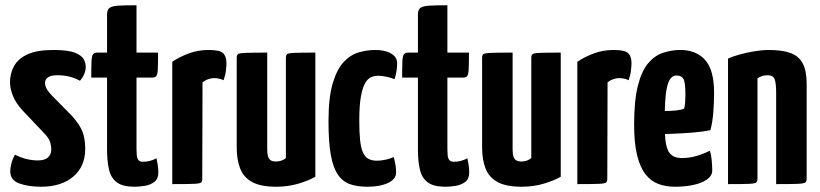

<svg xmlns="http://www.w3.org/2000/svg" viewBox="-20 -700 3116 730"><path d="M136 10Q88 10 53.5 -2.5Q19 -15 19 -49Q19 -61 23 -77.5Q27 -94 37 -112Q58 -101 80.5 -95.5Q103 -90 124 -90Q150 -90 162.5 -101.5Q175 -113 175 -132Q175 -143 171.5 -157Q168 -171 153 -188L66 -280Q40 -308 29 -336Q18 -364 18 -386Q18 -421 33.5 -449Q49 -477 85 -493.5Q121 -510 183 -510Q239 -510 265 -499.5Q291 -489 298.5 -474.5Q306 -460 306 -447Q306 -418 284 -393Q264 -404 242.5 -409Q221 -414 198 -414Q174 -414 162.5 -406Q151 -398 151 -384Q151 -376 156 -365Q161 -354 180 -334L254 -259Q284 -225 294 -198.5Q304 -172 304 -134Q304 -67 258.5 -28.5Q213 10 136 10Z M491 10Q447 10 424.5 -6.5Q402 -23 394.5 -55Q387 -87 387 -131V-405H327Q327 -448 328 -468Q329 -488 334 -494Q339 -500 350 -500H387V-645Q387 -663 396.5 -670Q406 -677 430 -678.5Q454 -680 499 -680V-500H581Q581 -457 580 -437Q579 -417 574.5 -411Q570 -405 559 -405H499V-133Q499 -122 500 -110.5Q501 -99 506 -92Q511 -85 523 -85Q537 -85 549 -88Q561 -91 575 -98Q577 -88 579.5 -74.5Q582 -61 582 -44Q582 -20 567 -8.5Q552 3 531 6.5Q510 10 491 10Z M635 0V-465Q661 -483 696.5 -496.5Q732 -510 774 -510Q815 -510 828 -498Q841 -486 841 -460Q841 -450 839 -432Q837 -414 830 -395Q820 -400 810.5 -401.5Q801 -403 793 -403Q784 -403 772 -399Q760 -395 750 -387L749 -20Q749 -10 744.5 -6Q740 -2 716 -1Q692 0 635 0Z M1031 10Q971 10 938.5 -8Q906 -26 893 -59.5Q880 -93 880 -140V-480Q880 -490 884.5 -494Q889 -498 913.5 -499Q938 -500 996 -500V-133Q996 -118 998.5 -107.5Q1001 -97 1008 -91.5Q1015 -86 1029 -86Q1039 -86 1049 -89Q1059 -92 1067 -99V-480Q1067 -490 1071.5 -494Q1076 -498 1099 -499Q1122 -500 1179 -500V-28Q1155 -14 1115.5 -2Q1076 10 1031 10Z M1377 10Q1338 10 1310 0Q1282 -10 1264 -37Q1246 -64 1237.5 -112.5Q1229 -161 1229 -239Q1229 -329 1245 -383Q1261 -437 1287 -464.5Q1313 -492 1344.5 -501Q1376 -510 1407 -510Q1444 -510 1467 -496.5Q1490 -483 1490 -459Q1490 -448 1488 -432.5Q1486 -417 1480 -399Q1468 -404 1450.5 -408Q1433 -412 1417 -412Q1404 -412 1391 -406.5Q1378 -401 1368 -383.5Q1358 -366 1352 -332Q1346 -298 1346 -241Q1346 -198 1349 -168.5Q1352 -139 1359.5 -121.5Q1367 -104 1380 -96.5Q1393 -89 1413 -89Q1429 -89 1447 -93Q1465 -97 1477 -103Q1482 -84 1484 -70.5Q1486 -57 1486 -44Q1486 -19 1455.5 -4.5Q1425 10 1377 10Z M1673 10Q1629 10 1606.5 -6.5Q1584 -23 1576.5 -55Q1569 -87 1569 -131V-405H1509Q1509 -448 1510 -468Q1511 -488 1516 -494Q1521 -500 1532 -500H1569V-645Q1569 -663 1578.5 -670Q1588 -677 1612 -678.5Q1636 -680 1681 -680V-500H1763Q1763 -457 1762 -437Q1761 -417 1756.5 -411Q1752 -405 1741 -405H1681V-133Q1681 -122 1682 -110.5Q1683 -99 1688 -92Q1693 -85 1705 -85Q1719 -85 1731 -88Q1743 -91 1757 -98Q1759 -88 1761.5 -74.5Q1764 -61 1764 -44Q1764 -20 1749 -8.5Q1734 3 1713 6.5Q1692 10 1673 10Z M1964 10Q1904 10 1871.5 -8Q1839 -26 1826 -59.5Q1813 -93 1813 -140V-480Q1813 -490 1817.5 -494Q1822 -498 1846.5 -499Q1871 -500 1929 -500V-133Q1929 -118 1931.5 -107.5Q1934 -97 1941 -91.5Q1948 -86 1962 -86Q1972 -86 1982 -89Q1992 -92 2000 -99V-480Q2000 -490 2004.5 -494Q2009 -498 2032 -499Q2055 -500 2112 -500V-28Q2088 -14 2048.5 -2Q2009 10 1964 10Z M2175 0V-465Q2201 -483 2236.5 -496.5Q2272 -510 2314 -510Q2355 -510 2368 -498Q2381 -486 2381 -460Q2381 -450 2379 -432Q2377 -414 2370 -395Q2360 -400 2350.5 -401.5Q2341 -403 2333 -403Q2324 -403 2312 -399Q2300 -395 2290 -387L2289 -20Q2289 -10 2284.5 -6Q2280 -2 2256 -1Q2232 0 2175 0Z M2546 10Q2512 10 2483.5 -0.5Q2455 -11 2434.5 -37Q2414 -63 2402.5 -109Q2391 -155 2391 -226Q2391 -317 2405 -373Q2419 -429 2443.5 -458.5Q2468 -488 2500 -499Q2532 -510 2567 -510Q2627 -510 2661 -472Q2695 -434 2695 -347Q2695 -311 2692 -272.5Q2689 -234 2681 -205Q2652 -199 2614 -196Q2576 -193 2540 -191.5Q2504 -190 2480.5 -190Q2457 -190 2457 -190L2459 -279Q2459 -279 2473.5 -278.5Q2488 -278 2509 -278Q2530 -278 2550 -280Q2570 -282 2581 -287Q2584 -296 2585 -311.5Q2586 -327 2586 -339Q2586 -387 2578.5 -400Q2571 -413 2552 -413Q2539 -413 2530 -402Q2521 -391 2516 -368.5Q2511 -346 2509 -312.5Q2507 -279 2507 -233Q2507 -198 2509.5 -172.5Q2512 -147 2518.5 -131Q2525 -115 2538.5 -107Q2552 -99 2573 -99Q2600 -99 2626.5 -106.5Q2653 -114 2679 -127Q2684 -112 2686 -90.5Q2688 -69 2688 -52Q2688 -32 2668.5 -18Q2649 -4 2617 3Q2585 10 2546 10Z M2748 0V-477Q2764 -485 2791 -492.5Q2818 -500 2848 -505Q2878 -510 2903 -510Q2954 -510 2985.5 -498.5Q3017 -487 3032 -459Q3047 -431 3047 -381V-20Q3047 -10 3041.5 -6Q3036 -2 3012 -1Q2988 0 2931 0V-346Q2931 -385 2925 -399.5Q2919 -414 2898 -414Q2888 -414 2878 -411Q2868 -408 2860 -402V-20Q2860 -10 2855 -6Q2850 -2 2826.5 -1Q2803 0 2748 0Z"/></svg>

Font: Yanone Kaffeesatz
Style: Bold
Weight: 700
Designer: Yanone (Cyrillic: Daniel Pouzeot, Huerta Tipografica, and Cyreal)
Foundry: Yanone
Version: Version 2.003